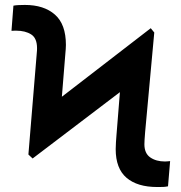

<svg xmlns="http://www.w3.org/2000/svg" viewBox="-20 -744 731 774"><path d="M94.5 -121.1 127.5 -521Q128.9 -534.8 129.1 -540.5Q129.3 -546.2 129.3 -549.7Q129.3 -590.2 105.6 -605.3Q82 -620.4 44.4 -620.4Q40.1 -620.4 35.3 -620.2Q30.5 -620 26.3 -619.7L34.1 -721.2Q44 -723 55.4 -723.5Q66.8 -724.1 80.3 -724.1Q157 -724.1 201.3 -685.2Q245.7 -646.3 245.7 -562.9Q245.7 -555 245 -546.3Q244.3 -537.6 243.3 -525.6L229.4 -354L587.7 -630.3L601.9 -612.9L565 -210.9Q562.1 -175.1 562.1 -162.6Q562.1 -125.7 585.8 -109.4Q609.4 -93 645.2 -93Q649.9 -93 655.5 -93.6Q661.2 -94.1 665.8 -94.5L657.3 7.1Q647 9.2 638.1 9.6Q629.3 9.9 613.6 9.9Q533.7 9.9 490.1 -27.3Q446.4 -64.6 446.4 -142.8Q446.4 -155.5 447.4 -170.3Q448.5 -185 449.6 -199.9L463.4 -372.5L111.5 -105.1Z"/></svg>

Font: Interface
Style: Bold
Weight: 700
Designer: Rasmus Andersson
Foundry: rsms
Version: Version 1.8